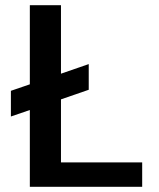

<svg xmlns="http://www.w3.org/2000/svg" viewBox="-20 -720 614 740"><path d="M95 0V-296L22 -271V-370L95 -395V-700H215V-436L322 -473V-374L215 -337V-94H528V0Z"/></svg>

Font: DM Sans SemiBold
Style: Regular
Weight: 600
Designer: Colophon Foundry, Jonny Pinhorn
Foundry: Colophon Foundry
Version: Version 4.004; ttfautohint (v1.8.4.7-5d5b)